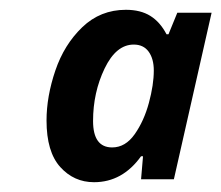

<svg xmlns="http://www.w3.org/2000/svg" viewBox="-20 -740 452 392"><path d="M75 -494Q75 -543 93 -596Q111 -649 148 -684.5Q185 -720 237 -720Q267 -720 287 -707.5Q307 -695 320 -670H324L342 -714H412L335 -374H268L272 -421H268Q230 -368 172 -368Q131 -368 103 -399Q75 -430 75 -494ZM294 -596Q294 -620 283.5 -634.5Q273 -649 253 -649Q217 -649 193.5 -600Q170 -551 170 -493Q170 -439 209 -439Q236 -439 255 -466Q274 -493 284 -530Q294 -567 294 -596Z"/></svg>

Font: Noto Sans Display
Style: Bold Italic
Weight: 700
Italic angle: -12°
Designer: Monotype Design team
Foundry: Monotype Imaging Inc.
Version: Version 1.000